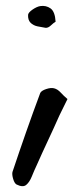

<svg xmlns="http://www.w3.org/2000/svg" viewBox="-20 -459 270 663"><path d="M137 -363Q124 -365 109.5 -368Q95 -371 85.5 -380.5Q76 -390 77 -408Q78 -416 92.5 -426Q107 -436 119 -438Q139 -441 154.5 -430Q170 -419 172 -384Q165 -380 155.5 -371Q146 -362 137 -363ZM37 178Q30 174 25.5 159Q21 144 23 135Q46 66 70 -2.5Q94 -71 119 -138Q123 -146 139.5 -151.5Q156 -157 167 -154Q179 -151 189.5 -139.5Q200 -128 213 -117L185 -60Q166 -17 146 25.5Q126 68 107 111Q98 130 90 150Q82 170 70.5 179.5Q59 189 37 178Z"/></svg>

Font: Mynerve
Style: Regular
Weight: 400
Designer: Carolina Short
Foundry: Carolina Short
Version: Version 1.000; ttfautohint (v1.8.4.7-5d5b)